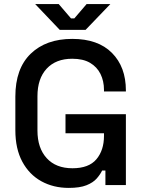

<svg xmlns="http://www.w3.org/2000/svg" viewBox="-20 -904 701 938"><path d="M316 14Q241 14 182 -18.5Q123 -51 89 -114Q55 -177 55 -268V-432Q55 -569 130 -641.5Q205 -714 333 -714Q459 -714 527 -645.5Q595 -577 595 -462V-457H488V-465Q488 -508 471 -542.5Q454 -577 420 -597Q386 -617 333 -617Q253 -617 208 -568.5Q163 -520 163 -434V-266Q163 -181 208 -131.5Q253 -82 334 -82Q414 -82 451 -126Q488 -170 488 -240V-253H300V-346H595V0H495V-71H479Q470 -52 452.5 -32Q435 -12 402.5 1Q370 14 316 14ZM272 -758 152 -884H267L327 -814H343L403 -884H519L398 -758Z"/></svg>

Font: Space Grotesk Medium
Style: Regular
Weight: 500
Designer: Florian Karsten
Foundry: Florian Karsten
Version: Version 2.000